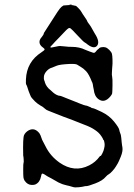

<svg xmlns="http://www.w3.org/2000/svg" viewBox="-20 -785 587 844"><path d="M260 -761Q279 -762 280 -762.5Q281 -763 289.5 -763Q298 -763 305 -761Q312 -759 313 -759.5Q314 -760 324 -750Q334 -740 338 -732.5Q342 -725 352.5 -710Q363 -695 363.5 -692Q364 -689 368 -684Q372 -679 374 -676Q376 -673 380 -667Q384 -661 386.5 -655.5Q389 -650 397 -637Q421 -600 406 -583Q391 -567 358 -595Q355 -597 353 -598Q348 -600 321.5 -628.5Q295 -657 290.5 -660Q286 -663 282.5 -661.5Q279 -660 271 -652.5Q263 -645 259.5 -640.5Q256 -636 240 -620Q224 -604 221.5 -601Q219 -598 211.5 -590Q204 -582 202 -580Q199 -574 211 -577Q244 -584 245 -583Q246 -582 253 -582Q260 -582 269.5 -580.5Q279 -579 296 -579Q329 -579 355 -566Q360 -564 366.5 -561.5Q373 -559 377 -557.5Q381 -556 381.5 -556Q382 -556 387 -554Q395 -550 401 -558Q407 -566 411 -568.5Q415 -571 416.5 -573.5Q418 -576 426.5 -577.5Q435 -579 443 -577Q451 -575 460.5 -565.5Q470 -556 472 -548.5Q474 -541 474.5 -522.5Q475 -504 474 -497Q473 -490 473 -484.5Q473 -479 472 -467.5Q471 -456 473 -447.5Q475 -439 474.5 -409.5Q474 -380 473 -374.5Q472 -369 465 -361Q439 -330 413 -349Q395 -362 392 -392Q391 -398 389.5 -404Q388 -410 388 -414Q387 -419 386 -422L385 -423Q371 -459 358.5 -472Q346 -485 335 -491Q324 -497 322 -499Q316 -505 288 -504Q243 -502 229 -496L207 -487H206Q194 -483 184 -471.5Q174 -460 173 -448Q172 -436 174.5 -431.5Q177 -427 177 -424Q183 -403 203 -388Q208 -384 209.5 -382Q211 -380 214.5 -377.5Q218 -375 220.5 -373Q223 -371 227 -369Q231 -367 235 -365.5Q239 -364 242.5 -364Q246 -364 255.5 -360Q265 -356 269 -354.5Q273 -353 288 -347Q303 -341 309.5 -338.5Q316 -336 333 -329Q350 -322 361 -320L360 -321Q363 -320 382 -312H381Q381 -310 387.5 -309.5Q394 -309 427 -293Q460 -277 481 -251Q502 -225 504 -215Q506 -205 508 -201Q512 -193 513 -179.5Q514 -166 515 -158.5Q516 -151 516.5 -146.5Q517 -142 518 -138Q521 -121 511 -96.5Q501 -72 497.5 -66.5Q494 -61 489 -52.5Q484 -44 474 -33Q464 -22 458 -19Q452 -16 445 -8Q431 9 399.5 21Q368 33 360.5 33Q353 33 349 34.5Q345 36 327 38Q309 40 300.5 37Q292 34 285 32.5Q278 31 274 30Q270 29 261 26.5Q252 24 248.5 22Q245 20 241.5 19Q238 18 226.5 11Q215 4 204.5 -1.5Q194 -7 191 -8.5Q188 -10 186 -11.5Q184 -13 176 -18Q168 -23 165 -21.5Q162 -20 160 -8Q155 17 135 26Q130 28 120 28Q101 28 88 9Q84 2 83 -5.5Q82 -13 82 -40Q82 -67 83.5 -69Q85 -71 84 -85Q83 -99 82.5 -98.5Q82 -98 82 -102Q80 -179 86 -191.5Q92 -204 106 -212Q129 -224 148 -205Q153 -200 153 -199.5Q153 -199 156 -194Q159 -189 160.5 -183.5Q162 -178 165 -171Q168 -164 168.5 -164Q169 -164 180 -142Q201 -99 242 -70Q307 -25 372 -58Q400 -72 418 -97Q420 -100 422 -99.5Q424 -99 430 -111Q436 -123 437.5 -131.5Q439 -140 439.5 -141.5Q440 -143 440 -148.5Q440 -154 439.5 -155.5Q439 -157 438 -163Q437 -169 435 -170Q433 -171 433 -173Q433 -175 426.5 -185Q420 -195 413 -201.5Q406 -208 398.5 -213Q391 -218 388.5 -219.5Q386 -221 377.5 -225.5Q369 -230 340 -241Q311 -252 299.5 -257Q288 -262 275.5 -266Q263 -270 259 -272Q255 -274 250.5 -275.5Q246 -277 240 -279.5Q234 -282 223.5 -286Q213 -290 207 -292.5Q201 -295 192 -298.5Q183 -302 179 -306Q175 -310 173 -311Q171 -312 170 -313.5Q169 -315 158 -321Q147 -327 134 -339Q117 -356 114.5 -363Q112 -370 109 -376.5Q106 -383 102 -396.5Q98 -410 95.5 -413Q93 -416 94 -436Q97 -513 162 -555Q176 -564 176 -567.5Q176 -571 169 -576Q149 -590 155 -609Q157 -615 164.5 -623.5Q172 -632 173 -640L218 -710Q235 -737 242.5 -746.5Q250 -756 259 -761ZM283 -764 289 -765 297 -764Q294 -762 283 -764Z"/></svg>

Font: TT2020 Style E
Style: Regular
Weight: 400
Version: Version 00.2